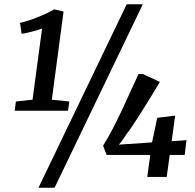

<svg xmlns="http://www.w3.org/2000/svg" viewBox="-20 -835 922 906"><path d="M55 -356 133.5 -364.5 178.5 -700Q166.5 -695.5 149.5 -690.8Q132.5 -686 114.8 -681.8Q97 -677.5 82 -675.5L74.5 -727Q92.5 -731 114.8 -738.2Q137 -745.5 159.5 -754.5Q182 -763.5 202.2 -773.2Q222.5 -783 236 -791L280 -780.5L224.5 -364.5L307 -356L301 -312.5H49.5ZM578 -815H654L237.5 51H161.5ZM675 0 689 -104H483L466.5 -147.5Q489.5 -184 512.5 -228.5Q535.5 -273 557.2 -319.2Q579 -365.5 598.2 -408.5Q617.5 -451.5 633.5 -485.5H654.5L734.5 -448.5Q720.5 -425 704.2 -398.2Q688 -371.5 670.8 -344Q653.5 -316.5 636.8 -290Q620 -263.5 604.8 -240.8Q589.5 -218 577 -202Q569 -190.5 560.5 -177.5Q552 -164.5 541 -152.5L697.5 -163L722 -279L806.5 -289.5L790 -168.5L860 -173.5L851.5 -104H781L766.5 0Z"/></svg>

Font: Merriweather Light 18pt SemiBold
Style: Italic
Weight: 600
Italic angle: -7.8°
Version: Version 2.101